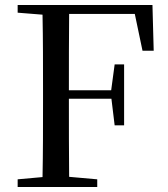

<svg xmlns="http://www.w3.org/2000/svg" viewBox="-20 -752 675 772"><path d="M553 -548H598L593 -732H51V-701L151 -693C153 -593 153 -493 153 -392V-339C153 -239 153 -138 151 -40L51 -31V0H371V-31L258 -41C257 -140 257 -240 257 -355H428L441 -248H479V-493H441L427 -389H257C257 -497 257 -598 258 -696H522Z"/></svg>

Font: Noto Serif HK Medium
Style: Regular
Weight: 500
Designer: Ryoko NISHIZUKA 西塚涼子 (kana & ideographs); Frank Grießhammer (Latin, Greek & Cyrillic); Wenlong ZHANG 张文龙 (bopomofo); San
Foundry: Adobe
Version: Version 2.001;hotconv 1.1.0;makeotfexe 2.6.0